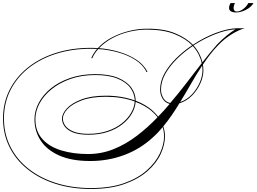

<svg xmlns="http://www.w3.org/2000/svg" viewBox="-31 -988 1689 1264"><path d="M568 256Q440 256 334 222Q228 188 150.5 126Q73 64 31 -21Q-11 -106 -11 -208Q-11 -310 31.5 -395Q74 -480 151.5 -542.5Q229 -605 335 -639Q441 -673 568 -673Q591 -673 613 -671Q651 -713 704.5 -741Q758 -769 818 -784Q878 -799 935 -799Q1046 -800 1120.5 -769.5Q1195 -739 1239 -693Q1312 -742 1390.5 -771.5Q1469 -801 1530 -802H1581Q1544 -793 1495 -763Q1446 -733 1404 -689Q1377 -661 1352.5 -629.5Q1328 -598 1305 -563Q1308 -543 1308 -524Q1308 -484 1288 -439Q1268 -394 1232.5 -358Q1197 -322 1150 -308Q1126 -268 1099.5 -229.5Q1073 -191 1044 -156Q1055 -124 1055 -90Q1055 -36 1027.5 24.5Q1000 85 941 137.5Q882 190 789.5 223Q697 256 568 256ZM1398 -695Q1431 -729 1461 -753.5Q1491 -778 1519 -795Q1460 -792 1386 -763Q1312 -734 1243 -689Q1266 -663 1280.5 -635Q1295 -607 1302 -578Q1326 -609 1350 -638.5Q1374 -668 1398 -695ZM-5 -208Q-5 -107 37 -23Q79 61 155.5 122Q232 183 337 216.5Q442 250 568 250Q696 250 787 217.5Q878 185 936 133Q994 81 1021.5 22Q1049 -37 1049 -90Q1049 -121 1040 -151Q1025 -133 1009.5 -116.5Q994 -100 977 -85Q893 -7 787 32.5Q681 72 563 72Q441 72 359.5 36Q278 0 237 -62.5Q196 -125 196 -203Q196 -258 224 -311Q252 -364 304.5 -406.5Q357 -449 431 -474.5Q505 -500 596 -500Q689 -500 747.5 -475Q806 -450 834 -410.5Q862 -371 862 -326V-325Q959 -288 1010 -220Q1030 -240 1049 -261.5Q1068 -283 1086 -304Q1055 -312 1039 -339Q1023 -366 1023 -399Q1023 -452 1051.5 -504Q1080 -556 1128 -603.5Q1176 -651 1234 -690Q1191 -734 1118 -763.5Q1045 -793 935 -793Q878 -793 819.5 -779Q761 -765 709.5 -737.5Q658 -710 621 -671Q686 -666 750 -647.5Q814 -629 864.5 -596.5Q915 -564 940 -515L934 -513Q910 -562 859.5 -594Q809 -626 745 -643.5Q681 -661 616 -665Q590 -637 576 -604L570 -606Q584 -638 608 -666Q588 -667 568 -667Q442 -667 337 -633.5Q232 -600 155.5 -538.5Q79 -477 37 -393Q-5 -309 -5 -208ZM1029 -399Q1029 -368 1044.5 -342Q1060 -316 1090 -310Q1145 -374 1196.5 -441.5Q1248 -509 1297 -572Q1291 -601 1276.5 -630Q1262 -659 1238 -685Q1181 -647 1133.5 -600Q1086 -553 1057.5 -502Q1029 -451 1029 -399ZM1302 -524Q1302 -540 1300 -556Q1262 -499 1227 -437.5Q1192 -376 1155 -316Q1199 -331 1232 -366Q1265 -401 1283.5 -444Q1302 -487 1302 -524ZM202 -203Q202 -123 248.5 -72Q295 -21 373.5 2.5Q452 26 548 26Q637 26 716.5 -6Q796 -38 868 -92.5Q940 -147 1006 -216Q957 -281 862 -317Q859 -279 837.5 -241Q816 -203 776 -171Q736 -139 679.5 -120Q623 -101 551 -101Q487 -101 449 -116.5Q411 -132 394 -156.5Q377 -181 377 -207Q377 -239 409 -274Q441 -309 505.5 -333.5Q570 -358 667 -358Q719 -358 766.5 -350Q814 -342 856 -327Q855 -371 827.5 -409Q800 -447 742.5 -470.5Q685 -494 596 -494Q506 -494 433.5 -468.5Q361 -443 309 -401Q257 -359 229.5 -307.5Q202 -256 202 -203ZM383 -208Q383 -183 399.5 -160Q416 -137 453 -122Q490 -107 551 -107Q621 -107 677 -126Q733 -145 772 -176.5Q811 -208 832.5 -245.5Q854 -283 856 -320Q770 -351 666 -351Q571 -351 508 -327.5Q445 -304 414 -271Q383 -238 383 -208ZM1604 -968H1638Q1622 -940 1587.5 -923Q1553 -906 1525 -906Q1477 -906 1477 -936Q1477 -951 1487 -968H1516Q1512 -961 1509.5 -952.5Q1507 -944 1507 -936Q1507 -912 1529 -912Q1548 -912 1570 -928.5Q1592 -945 1604 -968Z"/></svg>

Font: Ballet 72pt
Style: Regular
Weight: 400
Designer: Maximiliano R. Sproviero
Foundry: Omnibus-Type
Version: Version 1.100; ttfautohint (v1.8.3)